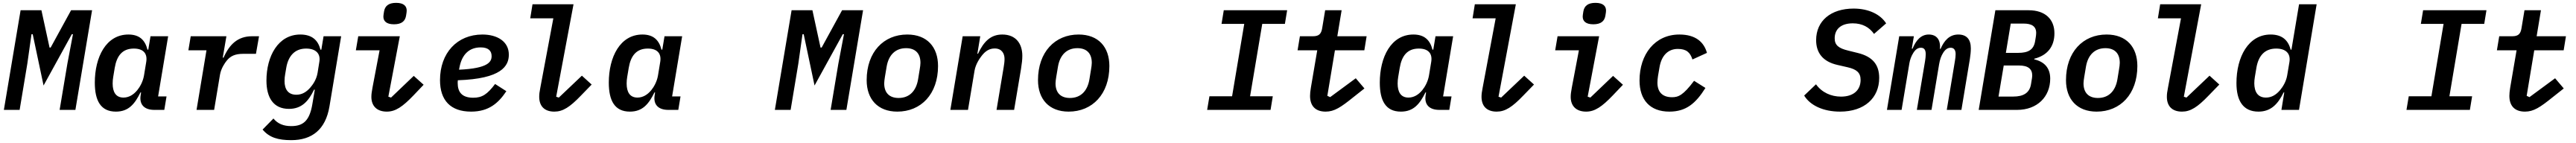

<svg xmlns="http://www.w3.org/2000/svg" viewBox="-20 -770 18044 1002"><path d="M397.7 0H508.2L625 -698.2H478L334.9 -436.8H327.1L270.2 -698.2H124.3L7.1 0H117.5L171.5 -324.2L200.6 -530.2H209.2L285.2 -170.8L483 -530.2H491.1L452.1 -324.2Z M791.9 12.1C882.1 12.1 924.7 -43 964.1 -122.5H968.4L965.2 -101.6C955.3 -38 990.1 0 1061.4 0H1131L1146.7 -94.5H1087.7L1158 -516H1034.4L1018.8 -422.2H1013.1C996.1 -489.7 956.3 -528.1 879.6 -528.1C723 -528.1 644.2 -370 644.2 -191.1C644.2 -63.9 686.1 12.1 791.9 12.1ZM769.2 -184.7C769.2 -201 770.6 -216.3 773.1 -230.5L783.7 -294.4C797.9 -378.6 836.6 -429.7 917.6 -429.7C984 -429.7 1014.6 -395.2 1004.3 -335.2L989 -242.2C981.5 -197.4 959.9 -160.2 941.1 -137.4C914.1 -104.8 881.4 -86.3 844.8 -86.3C790.5 -86.3 769.2 -126.8 769.2 -184.7Z M1480.1 0 1521.3 -247.2C1528.8 -290.8 1555.4 -329.5 1568.5 -345.2C1594.5 -377.5 1627.1 -392.8 1682.9 -392.8H1773.1L1794.7 -516H1745.7C1645.6 -516 1587 -458.8 1546.2 -366.1H1540.5L1566.1 -516H1316.1L1299.7 -417.6H1426.5L1356.9 0Z M2020.6 212C2165.5 212 2260.7 138.1 2288 -23.8L2370 -516H2246.8L2231.2 -422.2H2224.8C2208.1 -489.7 2164.4 -528.1 2083.8 -528.1C1927.9 -528.1 1846.6 -375.4 1846.6 -205.6C1846.6 -87 1894.5 -7.1 2004.3 -7.1C2093.8 -7.1 2141.7 -61.4 2180 -141.7H2185.4L2168.3 -40.8C2148.1 81 2100.1 113.6 2019.5 113.6C1967.7 113.6 1925.8 97.7 1895.6 60.4L1819.6 137.8C1866.5 193.9 1928.6 212 2020.6 212ZM1973.4 -201.7C1973.4 -220.2 1975.1 -235.1 1977.6 -248.9L1985.4 -295.1C1998.9 -375 2043 -429.7 2124.6 -429.7C2193.5 -429.7 2226.9 -393.5 2217.3 -337.4L2204.9 -259.9C2196.4 -209.5 2170.1 -175.4 2153.1 -155.5C2124.6 -123.2 2094.1 -106.2 2055.8 -106.2C1998.2 -106.2 1973.4 -144.9 1973.4 -201.7Z M2740.1 -599.8C2793.3 -599.8 2818.2 -621.8 2824.6 -659.4C2828.1 -679.7 2829.2 -688.6 2829.2 -696C2829.2 -726.6 2809.3 -750 2755 -750C2702.1 -750 2676.8 -728 2670.5 -690C2667.3 -669.7 2665.8 -660.9 2665.8 -653.8C2665.8 -623.2 2685.7 -599.8 2740.1 -599.8ZM2473 -417.6H2639.2L2589.8 -157.7C2584.2 -126.4 2581.7 -110.1 2581.7 -90.9C2581.7 -29.1 2618.6 12.1 2690 12.1C2750.7 12.1 2800.4 -22 2876.8 -101.6L2947.8 -176.1L2878.6 -238.3L2719.5 -86.3L2700.6 -92.7L2780.9 -516H2489.7Z M3280.2 12.1C3404.8 12.1 3471.9 -47.9 3527.3 -131L3448.5 -181.5C3393.5 -109 3358 -85.2 3295.5 -85.2C3212.7 -85.2 3186.4 -128.2 3186.4 -188.6C3186.4 -192.8 3186.4 -198.9 3187.5 -207.7C3493.3 -218 3544.7 -307.2 3544.7 -387.1C3544.7 -480.1 3462.7 -528.1 3359.7 -528.1C3182.2 -528.1 3062.5 -398.4 3062.5 -208.5C3062.5 -67.8 3135.7 12.1 3280.2 12.1ZM3196 -281.6 3198.2 -294.4C3215.9 -392.8 3270.6 -437.9 3347.7 -437.9C3401.6 -437.9 3424 -413.4 3424 -377.1C3424 -338.4 3403.4 -290.8 3196 -281.6Z M3863.6 12.1C3923.3 12.1 3972.3 -19.5 4049.4 -99.8L4125 -177.6L4056.5 -239.7L3894.9 -86.3L3876.4 -92.3L3997.9 -740.1H3710.6L3694.6 -641.7H3856.5L3765.3 -155.5C3759.2 -125.4 3757.5 -109.4 3757.5 -91.6C3757.5 -29.5 3791.2 12.1 3863.6 12.1Z M4392.8 12.1C4483 12.1 4525.6 -43 4565 -122.5H4569.2L4566.1 -101.6C4556.1 -38 4590.9 0 4662.3 0H4731.9L4747.5 -94.5H4688.6L4758.9 -516H4635.3L4619.7 -422.2H4614C4596.9 -489.7 4557.2 -528.1 4480.5 -528.1C4323.9 -528.1 4245 -370 4245 -191.1C4245 -63.9 4286.9 12.1 4392.8 12.1ZM4370 -184.7C4370 -201 4371.4 -216.3 4373.9 -230.5L4384.6 -294.4C4398.8 -378.6 4437.5 -429.7 4518.5 -429.7C4584.9 -429.7 4615.4 -395.2 4605.1 -335.2L4589.8 -242.2C4582.4 -197.4 4560.7 -160.2 4541.9 -137.4C4514.9 -104.8 4482.2 -86.3 4445.7 -86.3C4391.3 -86.3 4370 -126.8 4370 -184.7Z M5799 0H5909.4L6026.3 -698.2H5879.3L5736.2 -436.8H5728.3L5671.5 -698.2H5525.6L5408.4 0H5518.8L5572.8 -324.2L5601.9 -530.2H5610.4L5686.4 -170.8L5884.2 -530.2H5892.4L5853.3 -324.2Z M6266.3 12.1C6432.2 12.1 6551.5 -110.4 6551.5 -307.5C6551.5 -441.1 6474.1 -528.1 6335.9 -528.1C6170.5 -528.1 6051.5 -405.5 6051.5 -208.5C6051.5 -74.9 6129.3 12.1 6266.3 12.1ZM6174.4 -186.1C6174.4 -198.2 6176.8 -214.5 6179.3 -230.8L6191.4 -302.9C6205.3 -384.6 6252.8 -432.5 6327.8 -432.5C6389.2 -432.5 6428.3 -399.1 6428.3 -329.9C6428.3 -317.8 6426.1 -301.5 6423.3 -285.2L6411.6 -213.4C6397.7 -131.4 6350.1 -83.5 6275.2 -83.5C6213.4 -83.5 6174.4 -116.8 6174.4 -186.1Z M6761.4 0 6807.2 -274.5C6815.3 -322.1 6844.5 -362.6 6858.3 -380.3C6883.2 -411.9 6910.9 -430.4 6948.5 -430.4C6997.9 -430.4 7017.4 -395.2 7017.4 -356.9C7017.4 -336.3 7014.2 -317.1 7011 -296.9L6961.3 0H7084.5L7132.8 -287.3C7139.2 -327.1 7142 -353 7142 -378.9C7142 -463.8 7097.3 -528.1 7001.4 -528.1C6919 -528.1 6870.4 -476.6 6831.7 -393.5H6827.1L6847.3 -516H6724.1L6637.8 0Z M7466.6 12.1C7632.5 12.1 7751.8 -110.4 7751.8 -307.5C7751.8 -441.1 7674.4 -528.1 7536.2 -528.1C7370.7 -528.1 7251.8 -405.5 7251.8 -208.5C7251.8 -74.9 7329.5 12.1 7466.6 12.1ZM7374.6 -186.1C7374.6 -198.2 7377.1 -214.5 7379.6 -230.8L7391.7 -302.9C7405.5 -384.6 7453.1 -432.5 7528.1 -432.5C7589.5 -432.5 7628.6 -399.1 7628.6 -329.9C7628.6 -317.8 7626.4 -301.5 7623.6 -285.2L7611.9 -213.4C7598 -131.4 7550.4 -83.5 7475.5 -83.5C7413.7 -83.5 7374.6 -116.8 7374.6 -186.1Z M8881 0 8896.7 -95.5H8737.6L8822.8 -602.6H8981.5L8997.2 -698.2H8553.3L8537.6 -602.6H8696.7L8611.5 -95.5H8452.8L8436.8 0Z M9267 12.1C9328.1 12.1 9373.6 -18.5 9460.9 -88.8L9538.7 -150.2L9478 -221.6L9298.7 -89.5L9278.8 -98.4L9332 -417.6H9538L9554 -516H9348.7L9378.9 -698.2H9263.5L9242.5 -571.7C9235.8 -529.8 9217.3 -516 9177.2 -516H9086.6L9070.3 -417.6H9208.1L9163.4 -155.2C9159.4 -131.4 9157.7 -112.9 9157.7 -98C9157.7 -30.5 9192.8 12.1 9267 12.1Z M9794 12.1C9884.2 12.1 9926.8 -43 9966.3 -122.5H9970.5L9967.3 -101.6C9957.4 -38 9992.2 0 10063.6 0H10133.2L10148.8 -94.5H10089.8L10160.2 -516H10036.6L10021 -422.2H10015.3C9998.2 -489.7 9958.5 -528.1 9881.7 -528.1C9725.1 -528.1 9646.3 -370 9646.3 -191.1C9646.3 -63.9 9688.2 12.1 9794 12.1ZM9771.3 -184.7C9771.3 -201 9772.7 -216.3 9775.2 -230.5L9785.9 -294.4C9800.1 -378.6 9838.8 -429.7 9919.7 -429.7C9986.2 -429.7 10016.7 -395.2 10006.4 -335.2L9991.1 -242.2C9983.7 -197.4 9962 -160.2 9943.2 -137.4C9916.2 -104.8 9883.5 -86.3 9846.9 -86.3C9792.6 -86.3 9771.3 -126.8 9771.3 -184.7Z M10465.2 12.1C10524.9 12.1 10573.9 -19.5 10650.9 -99.8L10726.6 -177.6L10658 -239.7L10496.4 -86.3L10478 -92.3L10599.4 -740.1H10312.1L10296.2 -641.7H10458.1L10366.8 -155.5C10360.8 -125.4 10359 -109.4 10359 -91.6C10359 -29.5 10392.8 12.1 10465.2 12.1Z M11142 -599.8C11195.3 -599.8 11220.2 -621.8 11226.6 -659.4C11230.1 -679.7 11231.2 -688.6 11231.2 -696C11231.2 -726.6 11211.3 -750 11157 -750C11104 -750 11078.8 -728 11072.4 -690C11069.2 -669.7 11067.8 -660.9 11067.8 -653.8C11067.8 -623.2 11087.7 -599.8 11142 -599.8ZM10875 -417.6H11041.2L10991.8 -157.7C10986.2 -126.4 10983.7 -110.1 10983.7 -90.9C10983.7 -29.1 11020.6 12.1 11092 12.1C11152.7 12.1 11202.4 -22 11278.8 -101.6L11349.8 -176.1L11280.5 -238.3L11121.4 -86.3L11102.6 -92.7L11182.9 -516H10891.7Z M11674.7 12.1C11793.3 12.1 11860.1 -46.5 11927.6 -153.8L11848 -203.8C11772 -102.3 11737.6 -88.8 11693.9 -88.8C11625 -88.8 11591.3 -126.4 11591.3 -191.1C11591.3 -206 11593 -222.3 11595.5 -238.3L11605.8 -298.3C11619.7 -382.1 11666.9 -427.2 11734 -427.2C11794 -427.2 11820.7 -403.1 11836.6 -353.3L11938.2 -399.5C11917.6 -474.1 11860.1 -528.1 11745 -528.1C11573.5 -528.1 11465.9 -389.2 11465.9 -206C11465.9 -71 11538.7 12.1 11674.7 12.1Z M12870.4 12.1C13042.6 12.1 13144.9 -84.5 13144.9 -224.1C13144.9 -315.7 13099.8 -373.2 12995 -398.8L12926.5 -415.8C12860.8 -431.8 12833.1 -453.5 12833.1 -501.4C12833.1 -565.7 12877.5 -606.5 12959.9 -606.5C13026.3 -606.5 13075.6 -579.5 13108.7 -532.3L13193.5 -606.2C13154.5 -668 13072.8 -709.9 12965.9 -709.9C12805.8 -709.9 12703.1 -623.6 12703.1 -488.6C12703.1 -401.3 12748.6 -338.4 12852.6 -315L12923.7 -298.7C12987.9 -284.1 13014.6 -259.9 13014.6 -210.2C13014.6 -138.1 12964.5 -93 12877.5 -93C12808.2 -93 12743.6 -121.8 12702.1 -179.3L12619.3 -100.5C12660.9 -31.6 12753.2 12.1 12870.4 12.1Z M13301.8 0 13356.5 -327.4C13360.1 -349.4 13369 -376.4 13384.6 -400.6C13400.6 -425.8 13418 -435.4 13437.5 -435.4C13459.5 -435.4 13470.9 -421.2 13470.9 -390.3C13470.9 -375.7 13468.8 -358.7 13466.3 -342.7L13408.7 0H13511.4L13564.6 -319.6C13570.3 -353.3 13579.2 -378.6 13593.4 -400.6C13609 -425.1 13625.7 -435.4 13646.3 -435.4C13668.7 -435.4 13680.4 -419 13680.4 -390.6C13680.4 -377.5 13678.3 -358.7 13675.4 -342.7L13618.3 0H13720.9L13780.2 -356.9C13784.1 -381 13786.9 -409.4 13786.9 -431.1C13786.9 -494 13757.5 -528.1 13699.2 -528.1C13637.1 -528.1 13600.1 -485.8 13574.9 -427.6H13570.3C13576.3 -491.5 13546.9 -528.1 13492.2 -528.1C13437.1 -528.1 13402 -486.5 13378.6 -429H13373.2L13387.8 -516H13285.2L13199.2 0Z M13842 0H14110.8C14252.8 0 14343 -92.7 14343 -218.8C14343 -295.5 14300.1 -338.4 14230.8 -354L14231.9 -358.7C14322.4 -381.7 14372.5 -442.5 14372.5 -536.9C14372.5 -634.2 14308.9 -698.2 14191.8 -698.2H13958.8ZM13980.8 -93.4 14017.4 -311.1H14123.9C14187.1 -311.1 14217 -288 14217 -240.4C14217 -230.8 14214.5 -216.6 14212.4 -204.9L14208.1 -178.6C14197.8 -118.6 14154.8 -93.4 14084.2 -93.4ZM14032.3 -399.5 14066.4 -604.8H14156.6C14212 -604.8 14244.7 -586.6 14244.7 -539.1C14244.7 -529.8 14242.9 -515.6 14241.5 -507.8L14237.2 -481.5C14227.3 -421.5 14189.6 -399.5 14117.9 -399.5Z M14668.3 12.1C14834.2 12.1 14953.5 -110.4 14953.5 -307.5C14953.5 -441.1 14876.1 -528.1 14737.9 -528.1C14572.4 -528.1 14453.5 -405.5 14453.5 -208.5C14453.5 -74.9 14531.2 12.1 14668.3 12.1ZM14576.3 -186.1C14576.3 -198.2 14578.8 -214.5 14581.3 -230.8L14593.4 -302.9C14607.2 -384.6 14654.8 -432.5 14729.8 -432.5C14791.2 -432.5 14830.3 -399.1 14830.3 -329.9C14830.3 -317.8 14828.1 -301.5 14825.3 -285.2L14813.6 -213.4C14799.7 -131.4 14752.1 -83.5 14677.2 -83.5C14615.4 -83.5 14576.3 -116.8 14576.3 -186.1Z M15266.3 12.1C15326 12.1 15375 -19.5 15452.1 -99.8L15527.7 -177.6L15459.2 -239.7L15297.6 -86.3L15279.1 -92.3L15400.6 -740.1H15113.3L15097.3 -641.7H15259.2L15168 -155.5C15161.9 -125.4 15160.2 -109.4 15160.2 -91.6C15160.2 -29.5 15193.9 12.1 15266.3 12.1Z M15962.7 0H16085.9L16209.5 -740.1H16086.3L16033 -422.2H16027.3C16009.9 -489.7 15966.3 -528.1 15887.1 -528.1C15731.2 -528.1 15647.7 -370.7 15647.7 -187.9C15647.7 -63.6 15694.6 12.1 15801.8 12.1C15891 12.1 15939.3 -43 15978.3 -122.5H15982.6ZM15772.7 -185.4C15772.7 -201 15774.1 -216.3 15776.6 -230.5L15787.3 -294.4C15801.5 -378.6 15845.2 -429.7 15926.1 -429.7C15993.6 -429.7 16028.8 -395.2 16018.8 -335.2L16003.2 -242.2C15995.7 -197.1 15971.9 -160.5 15952.8 -137.8C15924.7 -104.8 15892.8 -86.3 15854.4 -86.3C15796.9 -86.3 15773.4 -126.8 15772.7 -185.4Z M17283 0 17298.7 -95.5H17139.6L17224.8 -602.6H17383.5L17399.1 -698.2H16955.3L16939.6 -602.6H17098.7L17013.5 -95.5H16854.8L16838.8 0Z M17669 12.1C17730.1 12.1 17775.6 -18.5 17862.9 -88.8L17940.7 -150.2L17880 -221.6L17700.6 -89.5L17680.8 -98.4L17734 -417.6H17940L17956 -516H17750.7L17780.9 -698.2H17665.5L17644.5 -571.7C17637.8 -529.8 17619.3 -516 17579.2 -516H17488.6L17472.3 -417.6H17610.1L17565.3 -155.2C17561.4 -131.4 17559.7 -112.9 17559.7 -98C17559.7 -30.5 17594.8 12.1 17669 12.1Z"/></svg>

Font: Margiela Mono Italic SmBold It
Style: Regular
Weight: 600
Designer: Mike Abbink, Paul van der Laan, Pieter van Rosmalen
Foundry: Bold Monday
Version: Version 2.003 2021